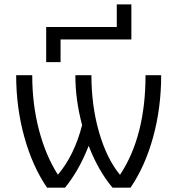

<svg xmlns="http://www.w3.org/2000/svg" viewBox="-20 -867 819 887"><path d="M519.5 -742.2V-846.7H586.9V-684.6H259.8V-580.1H193.4V-742.2ZM535.2 -60.5Q652.3 -238.3 652.3 -519.5H724.6Q724.6 -369.1 687.5 -233.9Q650.4 -98.6 583 0H500Q434.6 -77.1 389.6 -193.4Q345.7 -80.1 280.3 0H197.3Q129.9 -98.6 92.3 -234.4Q54.7 -370.1 54.7 -519.5H128.9Q128.9 -384.8 160.2 -266.1Q191.4 -147.5 247.1 -60.5H248Q323.2 -149.4 359.4 -289.1Q328.1 -405.3 328.1 -519.5H402.3Q402.3 -379.9 437 -258.3Q471.7 -136.7 533.2 -60.5Z"/></svg>

Font: Mgen+ 1c regular
Style: Regular
Weight: 400
Designer: [Source Han Sans]
Ryoko NISHIZUKA  (kana & ideographs); Paul D. Hunt (Latin, Greek & Cyrillic); Wenlong ZHANG  (bopomofo
Version: Version 1.059.20150602